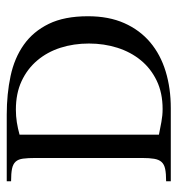

<svg xmlns="http://www.w3.org/2000/svg" viewBox="2 -542 539 584"><g transform="rotate(-90 272.0 -249.5)"><path d="M515.1 -252Q515.1 -188.5 494.1 -141.4Q473.1 -94.2 435.8 -62.7Q398.4 -31.2 347.2 -15.6Q295.9 0 235.8 0H13.2V-14.2Q36.6 -14.2 50.5 -17.1Q64.5 -20 71.8 -28.1Q79.1 -36.1 81.5 -50.5Q84 -64.9 84 -87.9V-411.1Q84 -434.6 82 -449.2Q80.1 -463.9 72.8 -471.9Q65.4 -480 51.3 -482.9Q37.1 -485.8 13.2 -485.8V-499H215.8Q278.8 -499 333.5 -487.3Q388.2 -475.6 428.5 -447Q468.8 -418.5 491.9 -371.1Q515.1 -323.7 515.1 -252ZM432.1 -249Q432.1 -295.4 419.2 -335.7Q406.2 -376 380.6 -406.2Q355 -436.5 317.6 -453.9Q280.3 -471.2 231 -471.2Q211.4 -471.2 192.6 -468.3Q173.8 -465.3 154.8 -460V-36.1Q173.8 -32.2 193.6 -28.6Q213.4 -24.9 232.9 -24.9Q281.7 -24.9 318.8 -42.7Q356 -60.5 381.1 -91.1Q406.2 -121.6 419.2 -162.4Q432.1 -203.1 432.1 -249Z"/></g></svg>

Font: Scheherazade Urdu
Style: Regular
Weight: 400
Designer: SIL International
Foundry: SIL International
Version: Version 1.005 (build 117/117)